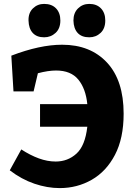

<svg xmlns="http://www.w3.org/2000/svg" viewBox="-20 -950 685 983"><path d="M30 -78 89 -185Q135 -155 179 -139Q223 -123 265 -123Q327 -123 371.5 -163.5Q416 -204 427 -301H185V-417H427Q419 -496 381 -542.5Q343 -589 267 -589Q227 -589 174 -575L152 -482H49L38 -665Q184 -721 298 -721Q443 -721 528 -629.5Q613 -538 613 -368Q613 -242 568.5 -157Q524 -72 449.5 -29.5Q375 13 286 13Q222 13 156 -9.5Q90 -32 30 -78ZM437 -759Q398 -759 377.5 -781.5Q357 -804 356 -845Q356 -884 379.5 -907Q403 -930 437 -930Q475 -930 497 -907Q519 -884 519 -845Q519 -804 495 -781.5Q471 -759 437 -759ZM206 -759Q168 -759 147.5 -781.5Q127 -804 126 -845Q125 -884 148.5 -907Q172 -930 206 -930Q245 -930 267 -907Q289 -884 289 -845Q289 -804 264.5 -781.5Q240 -759 206 -759Z"/></svg>

Font: Bitter ExtraBold
Style: Regular
Weight: 800
Designer: Sol Matas, and Bitter project Authors
Foundry: Sol Matas
Version: Version 2.001